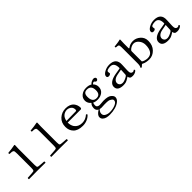

<svg xmlns="http://www.w3.org/2000/svg" viewBox="297 -2173 3886 3886"><g transform="rotate(-45 2240.0 -230.5)"><path d="M286 -129V-538Q286 -607 273 -618Q258 -631 234.5 -634.5Q211 -638 172 -638Q168 -642 167.5 -653.5Q167 -665 168 -671Q205 -674 272 -682.5Q339 -691 364 -698Q378 -698 378 -688Q374 -648 374 -583V-129Q374 -91 377.5 -75Q381 -59 393 -52Q400 -47 463 -42Q526 -37 562 -35Q566 -30 566 -16Q566 -2 562 2Q476 0 330 0Q175 0 90 2Q86 -2 86 -16Q86 -30 90 -35Q257 -43 269 -52Q279 -60 282.5 -76.5Q286 -93 286 -129Z M926 -129V-538Q926 -607 913 -618Q898 -631 874.5 -634.5Q851 -638 812 -638Q808 -642 807.5 -653.5Q807 -665 808 -671Q845 -674 912 -682.5Q979 -691 1004 -698Q1018 -698 1018 -688Q1014 -648 1014 -583V-129Q1014 -91 1017.5 -75Q1021 -59 1033 -52Q1040 -47 1103 -42Q1166 -37 1202 -35Q1206 -30 1206 -16Q1206 -2 1202 2Q1116 0 970 0Q815 0 730 2Q726 -2 726 -16Q726 -30 730 -35Q897 -43 909 -52Q919 -60 922.5 -76.5Q926 -93 926 -129Z M1459 -296 1733 -300Q1743 -300 1748 -308.5Q1753 -317 1753 -326Q1753 -390 1712 -420Q1671 -450 1625 -450Q1568 -450 1521.5 -414Q1475 -378 1459 -296ZM1831 -109Q1848 -108 1854 -87Q1816 -42 1756 -16Q1696 10 1627 10Q1486 10 1420 -61Q1358 -125 1358 -226Q1358 -347 1437.5 -418.5Q1517 -490 1627 -490Q1688 -490 1733.5 -471.5Q1779 -453 1804 -422Q1829 -391 1841 -356.5Q1853 -322 1853 -284Q1853 -274 1846 -264.5Q1839 -255 1829 -255H1454Q1454 -176 1491 -120Q1548 -40 1657 -40Q1756 -40 1831 -109Z M2322 -312Q2322 -453 2203 -453Q2151 -453 2127.5 -425Q2104 -397 2104 -338Q2104 -190 2218 -190Q2322 -190 2322 -312ZM2103 10Q2079 40 2070 59Q2061 78 2061 103Q2061 150 2107 175Q2153 200 2208 200Q2295 200 2366.5 170Q2438 140 2438 90Q2438 71 2426.5 58.5Q2415 46 2381 27Q2374 23 2366 20.5Q2358 18 2347 16.5Q2336 15 2328 14Q2320 13 2306 12.5Q2292 12 2284.5 12Q2277 12 2259.5 12Q2242 12 2235 12Q2229 12 2200 14Q2171 16 2150 16Q2127 16 2103 10ZM2461 -433Q2452 -433 2442.5 -439.5Q2433 -446 2430 -453Q2421 -466 2407 -466Q2397 -466 2383.5 -457Q2370 -448 2363 -439Q2411 -390 2411 -323Q2411 -244 2354 -198.5Q2297 -153 2212 -153Q2145 -153 2106 -176Q2091 -154 2091 -111Q2091 -78 2112.5 -63Q2134 -48 2164 -48L2200 -50Q2256 -56 2278 -56Q2403 -56 2449 -19Q2502 23 2502 64Q2502 116 2452.5 156.5Q2403 197 2329 217Q2255 237 2174 237Q2125 237 2084.5 227.5Q2044 218 2014 191Q1984 164 1984 123Q1984 61 2083 2Q2032 -23 2032 -84Q2032 -158 2076 -196Q2057 -215 2045 -229Q2033 -243 2023 -268Q2013 -293 2013 -321Q2013 -396 2071 -443Q2129 -490 2213 -490Q2294 -490 2339 -459Q2359 -485 2392.5 -500.5Q2426 -516 2451 -516Q2473 -516 2487.5 -504Q2502 -492 2502 -475Q2502 -459 2489.5 -446Q2477 -433 2461 -433Z M2974 -250 2854 -227Q2791 -215 2757 -184.5Q2723 -154 2723 -112Q2723 -82 2746 -58.5Q2769 -35 2815 -35Q2841 -35 2879.5 -50.5Q2918 -66 2947 -85Q2966 -98 2967 -116ZM2967 -55H2964L2936 -36Q2892 -8 2861.5 1Q2831 10 2785 10Q2711 10 2667.5 -18Q2624 -46 2624 -107Q2624 -164 2678 -205Q2732 -246 2836 -264L2966 -286Q2976 -289 2976 -300Q2976 -450 2867 -450Q2824 -450 2790.5 -438.5Q2757 -427 2757 -403Q2757 -387 2759 -381Q2763 -373 2763 -360Q2763 -349 2746.5 -338.5Q2730 -328 2708 -328Q2663 -328 2663 -367Q2663 -412 2730.5 -451Q2798 -490 2877 -490Q3073 -490 3061 -302L3054 -141Q3050 -46 3115 -46Q3131 -46 3141.5 -55Q3152 -64 3154 -64Q3159 -64 3165 -57.5Q3171 -51 3171 -45Q3171 -38 3158 -25.5Q3145 -13 3116.5 -1.5Q3088 10 3053 10Q3006 10 2989 -7Q2972 -24 2967 -55Z M3424 -406Q3390 -382 3390 -359V-71Q3404 -54 3446.5 -42Q3489 -30 3521 -30Q3605 -30 3644 -89.5Q3683 -149 3683 -251Q3683 -330 3635 -387Q3587 -444 3529 -444Q3478 -444 3424 -406ZM3406 -440Q3471 -490 3553 -490Q3639 -490 3709 -429Q3779 -368 3779 -271Q3779 -144 3704 -67Q3629 10 3529 10Q3493 10 3450 2.5Q3407 -5 3385 -18Q3367 -29 3358 -28Q3349 -27 3335 -11.5Q3321 4 3301 16Q3290 15 3280 0Q3303 -30 3303 -101V-559Q3303 -615 3289 -627Q3275 -639 3219 -641Q3208 -652 3213 -671Q3248 -674 3306 -682.5Q3364 -691 3381 -698Q3394 -698 3394 -688Q3390 -647 3390 -583V-456Q3390 -442 3395.5 -438.5Q3401 -435 3406 -440Z M4254 -250 4134 -227Q4071 -215 4037 -184.5Q4003 -154 4003 -112Q4003 -82 4026 -58.5Q4049 -35 4095 -35Q4121 -35 4159.5 -50.5Q4198 -66 4227 -85Q4246 -98 4247 -116ZM4247 -55H4244L4216 -36Q4172 -8 4141.5 1Q4111 10 4065 10Q3991 10 3947.5 -18Q3904 -46 3904 -107Q3904 -164 3958 -205Q4012 -246 4116 -264L4246 -286Q4256 -289 4256 -300Q4256 -450 4147 -450Q4104 -450 4070.5 -438.5Q4037 -427 4037 -403Q4037 -387 4039 -381Q4043 -373 4043 -360Q4043 -349 4026.5 -338.5Q4010 -328 3988 -328Q3943 -328 3943 -367Q3943 -412 4010.5 -451Q4078 -490 4157 -490Q4353 -490 4341 -302L4334 -141Q4330 -46 4395 -46Q4411 -46 4421.5 -55Q4432 -64 4434 -64Q4439 -64 4445 -57.5Q4451 -51 4451 -45Q4451 -38 4438 -25.5Q4425 -13 4396.5 -1.5Q4368 10 4333 10Q4286 10 4269 -7Q4252 -24 4247 -55Z"/></g></svg>

Font: Linux Libertine Mono O
Style: Mono
Weight: 400
Designer: Philipp H. Poll
Foundry: Philipp H. Poll
Version: Version 5.1.7